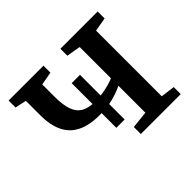

<svg xmlns="http://www.w3.org/2000/svg" viewBox="-128 -723 898 898"><g transform="rotate(-45 321.0 -274.0)"><path d="M343.5 0V-46.5L429 -55.5V-234Q403 -220.5 363 -209.5Q323 -198.5 270 -198.5Q203.5 -198.5 159.8 -219.8Q116 -241 94.5 -284.8Q73 -328.5 73 -395.5V-490L17 -502V-548H247.5V-502L181.5 -490V-409Q181.5 -353.5 193.5 -320.5Q205.5 -287.5 231.8 -272.8Q258 -258 301.5 -258Q327 -258 351.5 -262Q376 -266 396.5 -271.8Q417 -277.5 429 -283.5V-490L359.5 -502V-548H606V-502L537.5 -490V-55.5L607.5 -46.5V0ZM283 -101.5V-397H338V-101.5Z"/></g></svg>

Font: Merriweather 36pt Medium
Style: Regular
Weight: 500
Version: Version 2.100